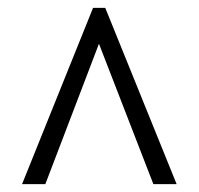

<svg xmlns="http://www.w3.org/2000/svg" viewBox="-20 -734 505 487"><path d="M36 -267H95L231 -623L369 -267H428L247 -714H216Z"/></svg>

Font: Noto Serif Lao Cond
Style: Regular
Weight: 400
Width: 3
Designer: Monotype Design Team
Foundry: Monotype Imaging Inc.
Version: Version 2.004